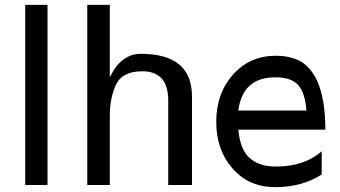

<svg xmlns="http://www.w3.org/2000/svg" viewBox="-20 -760 1402 792"><path d="M176 3V-740H84V3Z M674 3H772V-362Q772 -538 561 -538Q479 -538 433 -441V-740H340V3H433V-284Q433 -355 458 -410Q484 -466 567 -466Q674 -466 674 -345Z M1322 -225Q1322 -446 1220 -507Q1177 -530 1118 -530Q1010 -530 941 -452Q872 -374 872 -258Q872 -141 940 -64Q1007 12 1116 12Q1225 12 1307 -40V-136Q1236 -73 1117 -73Q1050 -73 1010 -108Q971 -142 963 -225ZM1117 -441Q1182 -441 1211 -408Q1239 -375 1244 -304H963Q981 -441 1115 -441Z"/></svg>

Font: Sawarabi Gothic
Style: Regular
Weight: 400
Designer: mshio (mshio@users.sourceforge.jp)
Version: Version 20141215